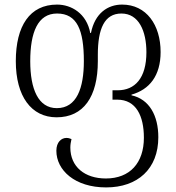

<svg xmlns="http://www.w3.org/2000/svg" viewBox="-20 -567 770 838"><path d="M443 251C581 251 671 170 671 32C671 -62 632 -134 554 -151V-154C632 -176 681 -236 681 -340C681 -458 619 -547 513 -547C450 -547 394 -509 377 -423H374C358 -508 292 -547 229 -547C110 -547 49 -454 49 -300C49 -146 117 -55 227 -55C344 -55 407 -144 407 -300V-328C407 -442 436 -508 510 -508C586 -508 619 -431 619 -339C619 -225 568 -173 494 -173H471V-132H492C574 -132 608 -61 608 34C608 144 547 212 442 212C350 212 287 161 287 77C287 65 289 53 292 40C285 37 278 35 270 35C248 35 226 53 226 91C226 176 307 251 443 251ZM228 -95C147 -95 112 -178 112 -300C112 -426 145 -508 229 -508C317 -508 346 -435 346 -300C346 -183 315 -95 228 -95Z"/></svg>

Font: Noto Serif Georgian Condensed Light
Style: Regular
Weight: 300
Width: 3
Designer: Monotype Design Team, Akaki Razmadze
Foundry: Google LLC
Version: Version 2.003